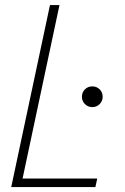

<svg xmlns="http://www.w3.org/2000/svg" viewBox="-20 -758 506 778"><path d="M25.5 0 182.5 -737.5H221L67 -13.5L53.5 -34.5H374L366.5 0ZM354 -324Q336.5 -324 324.2 -336.2Q312 -348.5 312 -366Q312 -384 324.2 -396Q336.5 -408 354 -408Q371.5 -408 383.8 -396Q396 -384 396 -366Q396 -348.5 383.8 -336.2Q371.5 -324 354 -324Z"/></svg>

Font: Epilogue ExtraLight
Style: Italic
Weight: 250
Italic angle: -12°
Designer: Tyler Finck
Foundry: Etcetera Type Co
Version: Version 2.112